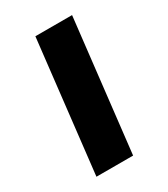

<svg xmlns="http://www.w3.org/2000/svg" viewBox="-137 -585 573 653"><g transform="rotate(-30 149.5 -259.0)"><path d="M106.9 -517.6H251L191.9 0H47.9Z"/></g></svg>

Font: Proza Libre
Style: SemiBold Italic
Weight: 600
Designer: Jasper de Waard
Foundry: Jasper de Waard
Version: Version 1.000; ttfautohint (v1.4.1.8-43bc)